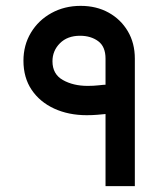

<svg xmlns="http://www.w3.org/2000/svg" viewBox="-20 -635 540 655"><path d="M340 0V-246Q329 -245 312.5 -243.5Q296 -242 276 -242Q214 -242 165 -264.5Q116 -287 88 -328.5Q60 -370 60 -428Q60 -481 85.5 -523.5Q111 -566 155.5 -590.5Q200 -615 255 -615Q309 -615 350.5 -592Q392 -569 416 -528.5Q440 -488 440 -435V0ZM340 -346V-435Q340 -476 315 -494.5Q290 -513 253 -513Q210 -513 184.5 -487.5Q159 -462 159 -426Q159 -382 194.5 -362Q230 -342 279 -342Q300 -342 317 -344Q334 -346 340 -346Z"/></svg>

Font: Reem Kufi Ink
Style: Regular
Weight: 400
Designer: Khaled Hosny
Version: Version 1.7